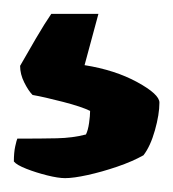

<svg xmlns="http://www.w3.org/2000/svg" viewBox="-20 -57 250 277"><path d="M74 200Q64 200 48 196Q32 192 18 186.5Q4 181 0 176Q0 163 2 154Q4 145 5 143Q39 143 62 142.5Q85 142 104 137Q107 131 108.5 120.5Q110 110 110 103Q98 97 71 90Q44 83 27 80Q21 74 15 62Q9 50 9 38Q18 22 31.5 -1Q45 -24 54 -37H122L102 37Q146 44 178 61.5Q210 79 210 91Q210 108 203.5 131Q197 154 187 167Q171 176 149 183.5Q127 191 106.5 195.5Q86 200 74 200Z"/></svg>

Font: Texturina Black
Style: Regular
Weight: 900
Designer: Guillermo Torres Carreño
Foundry: Omnibus-Type
Version: Version 1.002; ttfautohint (v1.8.3)